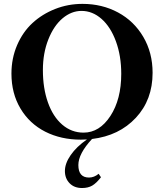

<svg xmlns="http://www.w3.org/2000/svg" viewBox="-20 -696 833 975"><path d="M390.6 13.2Q289.6 13.2 209.7 -27.3Q129.9 -67.9 84 -144.8Q38.1 -221.7 38.1 -322.3Q38.1 -399.9 66.9 -466.8Q95.7 -533.7 145 -579.1Q194.3 -624.5 260 -650.4Q325.7 -676.3 398.9 -676.3Q498.5 -676.3 579.6 -632.6Q660.6 -588.9 707.8 -508.5Q754.9 -428.2 754.9 -326.2Q754.9 -189 669.9 -97.9Q585 -6.8 447.3 9.8Q377.9 84.5 377.9 142.1Q377.9 205.6 432.1 205.6Q458 205.6 481 186.5L492.7 204.1Q469.2 234.4 448.2 246.6Q427.2 258.8 396.5 258.8Q356.9 258.8 333.3 234.4Q309.6 210 309.6 172.4Q309.6 133.8 339.1 91.3Q368.7 48.8 421.4 12.2Q400.9 13.2 390.6 13.2ZM404.3 -22.5Q485.4 -22.5 540.5 -106.9Q595.7 -191.4 595.7 -321.3Q595.7 -412.1 568.8 -485.6Q542 -559.1 495.8 -599.9Q449.7 -640.6 394 -640.6Q342.8 -640.6 298.1 -603.3Q253.4 -565.9 225.6 -496.1Q197.8 -426.3 197.8 -340.3Q197.8 -248 223.4 -175.8Q249 -103.5 296.1 -63Q343.3 -22.5 404.3 -22.5Z"/></svg>

Font: Elstob 10pt SemiBold
Style: Regular
Weight: 600
Designer: Peter S. Baker
Version: Version 1.015